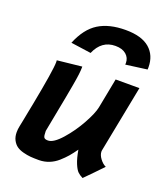

<svg xmlns="http://www.w3.org/2000/svg" viewBox="-137 -828 793 929"><g transform="rotate(20 259.0 -363.5)"><path d="M329.6 -647Q258.8 -647 227.5 -573.7L123.5 -588.4Q156.2 -668.5 210.7 -702.4Q265.1 -736.3 350.1 -736.3Q432.1 -736.3 473.4 -700.9Q514.6 -665.5 514.6 -603.5Q514.6 -602.1 514.4 -598.4Q514.2 -594.7 514.2 -592.8L404.3 -578.1Q404.8 -581.1 404.8 -586.4Q404.8 -612.8 385 -629.9Q365.2 -647 329.6 -647ZM397.9 8.3Q381.3 0 371.1 -10Q360.8 -20 350.1 -45.7Q339.4 -71.3 332 -113.8Q315.4 -90.3 300.8 -73.2Q286.1 -56.2 265.9 -38.3Q245.6 -20.5 221.7 -11Q197.8 -1.5 171.4 -1H167Q144 -1 126.2 -2.4Q108.4 -3.9 87.9 -9.3Q67.4 -14.6 54 -24.2Q40.5 -33.7 31.5 -50.8Q22.5 -67.9 22.5 -91.3Q22.5 -106.9 25.9 -122.6Q29.8 -140.1 33.4 -159.7Q37.1 -179.2 42 -204.3Q46.9 -229.5 50.3 -246.1Q86.4 -433.6 86.4 -475.1Q86.4 -481.9 85.9 -484.4Q106.9 -486.8 149.2 -491.2Q191.4 -495.6 212.4 -498V-493.2Q212.4 -479 209.7 -456.8Q207 -434.6 200.4 -397.5Q193.8 -360.4 188.2 -330.6Q182.6 -300.8 171.1 -241.2Q159.7 -181.6 152.8 -145.5V-144Q152.8 -119.6 157.5 -112.3Q162.1 -105 178.2 -105Q206.5 -105 247.3 -151.1Q288.1 -197.3 318.6 -252.7Q349.1 -308.1 355.5 -340.3Q360.4 -365.7 370.4 -417.2Q380.4 -468.8 385.3 -494.6H507.8Q496.6 -437 474.1 -322Q451.7 -207 440.4 -149.4Q439.9 -147.5 439.9 -144Q439.9 -126.5 453.9 -107.7Q467.8 -88.9 484.9 -81.1Q470.7 -65.9 441.7 -36.1Q412.6 -6.3 397.9 8.3Z"/></g></svg>

Font: Fantasque Sans Mono
Style: Bold Italic
Weight: 700
Italic angle: -11°
Monospace: yes
Designer: Jany Belluz
Version: Version 1.7.1